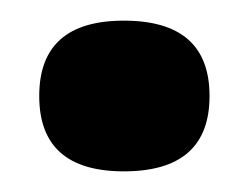

<svg xmlns="http://www.w3.org/2000/svg" viewBox="-20 -154 241 186"><path d="M100 12Q18 12 18 -61Q18 -134 100 -134Q183 -134 183 -61Q183 12 100 12Z"/></svg>

Font: Bricolage Grotesque 48pt SemiBold
Style: Regular
Weight: 600
Designer: Mathieu Triay
Foundry: Atelier Triay
Version: Version 1.000; ttfautohint (v1.8.4.7-5d5b);gftools[0.9.32]